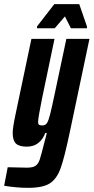

<svg xmlns="http://www.w3.org/2000/svg" viewBox="-61 -697 450 923"><path d="M-41 196 -24 107 68 109Q97 109 110 100Q123 91 130 70Q137 49 153 -15Q161 -43 164 -58H157Q131 8 68 8Q31 8 15.5 -7Q0 -22 0 -58Q0 -82 13 -144L90 -510H201L141 -223Q123 -134 122 -111Q122 -101 126.5 -97.5Q131 -94 143 -94Q157 -94 164.5 -105Q172 -116 180 -147.5Q188 -179 205 -260L258 -510H369L275 -64Q249 60 230.5 111.5Q212 163 178.5 184.5Q145 206 74 206Q19 206 -41 196ZM117 -561V-570L200 -677H320L357 -570V-561H280L251 -618L202 -561Z"/></svg>

Font: Saira Ultra Condensed ExtraBold
Style: Italic
Weight: 800
Width: 1
Italic angle: -12°
Designer: Hector Gatti with collaboration of the Omnibus-Type team
Foundry: Omnibus-Type
Version: Version 1.001; ttfautohint (v1.8)